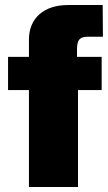

<svg xmlns="http://www.w3.org/2000/svg" viewBox="-20 -743 431 763"><path d="M384 -517H286V-547C286 -585 297 -597 329 -597H389L388 -723H250C155 -723 95 -671 95 -586V-517H12V-385H95V0H290V-385H384Z"/></svg>

Font: United Sans Black
Style: Regular
Weight: 900
Designer: Pablo Impallari, Rodrigo Fuenzalida (Modified by Dan O. Williams)
Version: Version 1.000;PS 001.000;hotconv 1.0.88;makeotf.lib2.5.64775